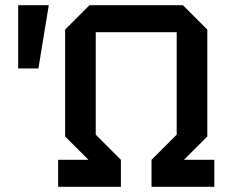

<svg xmlns="http://www.w3.org/2000/svg" viewBox="-20 -720 902 740"><path d="M50 -456V-700H168L128 -456ZM204 0V-104H321L231 -194V-606L325 -700H685L779 -606V-194L689 -104H806V0H564V-104L661 -201V-596H349V-201L446 -104V0Z"/></svg>

Font: Tektur Medium
Style: Regular
Weight: 500
Designer: Adam Jagosz
Foundry: Adam Jagosz
Version: Version 1.005;gftools[0.9.30]